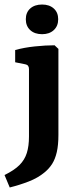

<svg xmlns="http://www.w3.org/2000/svg" viewBox="-50 -632 338 848"><path d="M208 -416V-36Q208 8 201 39Q194 70 180.5 91.5Q167 113 146 130Q117 154 77 169.5Q37 185 -7 196L-30 141Q13 120 36 97Q59 74 68.5 43.5Q78 13 78 -29V-327Q78 -345 62 -348L17 -357V-411Q56 -422 104 -427Q152 -432 191 -432ZM207 -547Q207 -517 187.5 -499Q168 -481 136 -481Q103 -481 83.5 -499Q64 -517 64 -547Q64 -577 83.5 -594.5Q103 -612 136 -612Q168 -612 187.5 -594.5Q207 -577 207 -547Z"/></svg>

Font: Yrsa
Style: Regular
Weight: 400
Designer: Anna Giedrys (Yrsa+Rasa design), David Brezina (Yrsa art-direction, Rasa art-direction, design)
Foundry: Rosetta Type Foundry
Version: Version 2.004